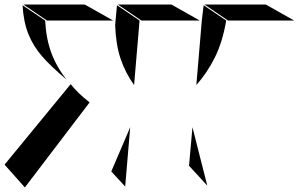

<svg xmlns="http://www.w3.org/2000/svg" viewBox="-168 -826 1310 842"><path d="M328 -736 204 -806H-65L38 -736ZM452 -736H708L584 -806H349ZM832 -736H1122L998 -806H729ZM124 -477Q80 -532 57 -594.5Q34 -657 30 -736L-69 -803Q-65 -730 -43.5 -676.5Q-22 -623 17.5 -578Q57 -533 124 -477ZM345 -803 337 -716Q340 -630 361 -568Q382 -506 420 -453L444 -736ZM824 -736 725 -803 717 -736 693 -453Q741 -507 774.5 -574.5Q808 -642 824 -736ZM225 -377Q171 -419 142 -457L-148 -104L-59 -4ZM381 -8 403 -268 320 -74ZM741 -12 676 -268 661 -99Z"/></svg>

Font: FFF_HK Layer Middle
Style: Regular
Weight: 400
Italic angle: -5°
Designer: bBox Type GmbH
Foundry: bBox Type GmbH
Version: Version 0.002